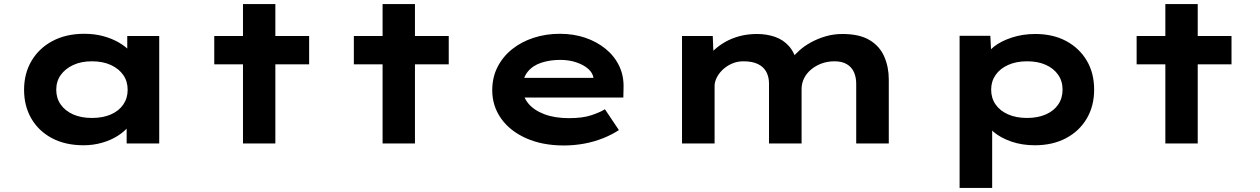

<svg xmlns="http://www.w3.org/2000/svg" viewBox="-20 -709 6229 949"><path d="M393 9Q303 9 237 -26Q171 -61 135 -123Q99 -185 99 -265Q99 -346 136 -408.5Q173 -471 240 -506.5Q307 -542 396 -542Q448 -542 491.5 -530Q535 -518 569 -498Q603 -478 623 -455Q643 -432 648 -409L609 -405V-531H767V0H606V-144L639 -133Q636 -108 615 -83Q594 -58 561 -37Q528 -16 484.5 -3.5Q441 9 393 9ZM434 -126Q489 -126 528.5 -143.5Q568 -161 589.5 -192.5Q611 -224 611 -265Q611 -307 589.5 -338Q568 -369 528.5 -387.5Q489 -406 434 -406Q381 -406 341.5 -387.5Q302 -369 280 -338Q258 -307 258 -265Q258 -224 280 -192.5Q302 -161 341.5 -143.5Q381 -126 434 -126Z M1181 0V-689H1341V0ZM1039 -391V-531H1508V-391Z M1871 0V-689H2031V0ZM1729 -391V-531H2198V-391Z M2767 10Q2661 10 2581 -25.5Q2501 -61 2457 -123Q2413 -185 2413 -263Q2413 -327 2439.5 -378.5Q2466 -430 2512 -466.5Q2558 -503 2618.5 -522.5Q2679 -542 2747 -542Q2815 -542 2872.5 -522.5Q2930 -503 2973.5 -467.5Q3017 -432 3040.5 -383Q3064 -334 3062 -274L3061 -227H2526L2503 -324H2931L2914 -302V-322Q2910 -349 2887 -369Q2864 -389 2828 -401Q2792 -413 2749 -413Q2698 -413 2655.5 -399Q2613 -385 2588 -354Q2563 -323 2563 -275Q2563 -232 2591 -198Q2619 -164 2670.5 -144.5Q2722 -125 2792 -125Q2860 -125 2903 -139.5Q2946 -154 2970 -169L3039 -66Q3004 -43 2960 -25.5Q2916 -8 2867 1Q2818 10 2767 10Z M3351 0V-531H3503L3508 -403L3471 -418Q3487 -441 3511 -463Q3535 -485 3566 -502.5Q3597 -520 3636 -530.5Q3675 -541 3722 -541Q3769 -541 3810 -527Q3851 -513 3879.5 -481Q3908 -449 3921 -395L3880 -400L3889 -416Q3907 -438 3931.5 -460Q3956 -482 3989 -500Q4022 -518 4061 -529.5Q4100 -541 4144 -541Q4228 -541 4278 -511Q4328 -481 4350.5 -429.5Q4373 -378 4373 -316V0H4212V-295Q4212 -327 4201 -352Q4190 -377 4166 -391.5Q4142 -406 4105 -406Q4070 -406 4040.5 -395Q4011 -384 3988.5 -365Q3966 -346 3954 -321.5Q3942 -297 3942 -268V0H3781V-296Q3781 -328 3768 -353Q3755 -378 3727 -392Q3699 -406 3655 -406Q3623 -406 3596.5 -394Q3570 -382 3551 -363.5Q3532 -345 3522 -324Q3512 -303 3512 -285V0Z M4723 220V-532H4875L4881 -412L4851 -421Q4859 -452 4893.5 -479Q4928 -506 4981.5 -523.5Q5035 -541 5097 -541Q5185 -541 5250 -506Q5315 -471 5351.5 -409.5Q5388 -348 5388 -266Q5388 -185 5351.5 -123Q5315 -61 5249 -26Q5183 9 5095 9Q5031 9 4978 -9.5Q4925 -28 4890.5 -57.5Q4856 -87 4847 -117L4884 -131V220ZM5056 -126Q5110 -126 5149.5 -143.5Q5189 -161 5210.5 -192.5Q5232 -224 5232 -266Q5232 -308 5210 -339.5Q5188 -371 5149 -388.5Q5110 -406 5057 -406Q5003 -406 4963 -388Q4923 -370 4901 -338.5Q4879 -307 4879 -266Q4879 -224 4901 -192.5Q4923 -161 4963 -143.5Q5003 -126 5056 -126Z M5740 0V-689H5900V0ZM5598 -391V-531H6067V-391Z"/></svg>

Font: Lexend Tera
Style: Bold
Weight: 700
Designer: Bonnie Shaver-Troup, Thomas Jockin
Foundry: Lexend
Version: Version 1.007